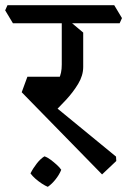

<svg xmlns="http://www.w3.org/2000/svg" viewBox="-50 -628 492 743"><path d="M345 47 34 -271 56 -331H188L143 -232L399 -22L400 -5ZM148 -183 99 -269Q126 -277 146 -289Q166 -301 177.5 -322.5Q189 -344 189 -378V-554L223 -543L272 -502V-369Q272 -336 252.5 -303.5Q233 -271 204.5 -240.5Q176 -210 148 -183ZM0 -538 -30 -588 -21 -608H392L422 -558L413 -538ZM135 95Q125 91 112 82.5Q99 74 87 63.5Q75 53 68 43Q78 23 92.5 4.5Q107 -14 122 -23Q134 -19 146.5 -9.5Q159 0 170 10Q181 20 187 29Q180 47 165.5 65.5Q151 84 135 95Z"/></svg>

Font: Eczar
Style: Regular
Weight: 400
Designer: Vaibhav Singh
Foundry: Rosetta Type Foundry
Version: Version 2.000